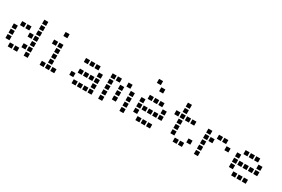

<svg xmlns="http://www.w3.org/2000/svg" viewBox="100 -1963 4599 3126"><g transform="rotate(30 2400.0 -400.5)"><path d="M413.5 -687.5Q412.5 -687.5 412.5 -687.5Q412.5 -687.5 412.5 -686.5V-613.5Q412.5 -612.5 412.5 -612.5Q412.5 -612.5 413.5 -612.5H486.5Q487.5 -612.5 487.5 -612.5Q487.5 -612.5 487.5 -613.5V-686.5Q487.5 -687.5 487.5 -687.5Q487.5 -687.5 486.5 -687.5ZM413.5 -587.5Q412.5 -587.5 412.5 -587.5Q412.5 -587.5 412.5 -586.5V-513.5Q412.5 -512.5 412.5 -512.5Q412.5 -512.5 413.5 -512.5H486.5Q487.5 -512.5 487.5 -512.5Q487.5 -512.5 487.5 -513.5V-586.5Q487.5 -587.5 487.5 -587.5Q487.5 -587.5 486.5 -587.5ZM113.5 -487.5Q112.5 -487.5 112.5 -487.5Q112.5 -487.5 112.5 -486.5V-413.5Q112.5 -412.5 112.5 -412.5Q112.5 -412.5 113.5 -412.5H186.5Q187.5 -412.5 187.5 -412.5Q187.5 -412.5 187.5 -413.5V-486.5Q187.5 -487.5 187.5 -487.5Q187.5 -487.5 186.5 -487.5ZM213.5 -487.5Q212.5 -487.5 212.5 -487.5Q212.5 -487.5 212.5 -486.5V-413.5Q212.5 -412.5 212.5 -412.5Q212.5 -412.5 213.5 -412.5H286.5Q287.5 -412.5 287.5 -412.5Q287.5 -412.5 287.5 -413.5V-486.5Q287.5 -487.5 287.5 -487.5Q287.5 -487.5 286.5 -487.5ZM413.5 -487.5Q412.5 -487.5 412.5 -487.5Q412.5 -487.5 412.5 -486.5V-413.5Q412.5 -412.5 412.5 -412.5Q412.5 -412.5 413.5 -412.5H486.5Q487.5 -412.5 487.5 -412.5Q487.5 -412.5 487.5 -413.5V-486.5Q487.5 -487.5 487.5 -487.5Q487.5 -487.5 486.5 -487.5ZM13.5 -387.5Q12.5 -387.5 12.5 -387.5Q12.5 -387.5 12.5 -386.5V-313.5Q12.5 -312.5 12.5 -312.5Q12.5 -312.5 13.5 -312.5H86.5Q87.5 -312.5 87.5 -312.5Q87.5 -312.5 87.5 -313.5V-386.5Q87.5 -387.5 87.5 -387.5Q87.5 -387.5 86.5 -387.5ZM313.5 -387.5Q312.5 -387.5 312.5 -387.5Q312.5 -387.5 312.5 -386.5V-313.5Q312.5 -312.5 312.5 -312.5Q312.5 -312.5 313.5 -312.5H386.5Q387.5 -312.5 387.5 -312.5Q387.5 -312.5 387.5 -313.5V-386.5Q387.5 -387.5 387.5 -387.5Q387.5 -387.5 386.5 -387.5ZM413.5 -387.5Q412.5 -387.5 412.5 -387.5Q412.5 -387.5 412.5 -386.5V-313.5Q412.5 -312.5 412.5 -312.5Q412.5 -312.5 413.5 -312.5H486.5Q487.5 -312.5 487.5 -312.5Q487.5 -312.5 487.5 -313.5V-386.5Q487.5 -387.5 487.5 -387.5Q487.5 -387.5 486.5 -387.5ZM13.5 -287.5Q12.5 -287.5 12.5 -287.5Q12.5 -287.5 12.5 -286.5V-213.5Q12.5 -212.5 12.5 -212.5Q12.5 -212.5 13.5 -212.5H86.5Q87.5 -212.5 87.5 -212.5Q87.5 -212.5 87.5 -213.5V-286.5Q87.5 -287.5 87.5 -287.5Q87.5 -287.5 86.5 -287.5ZM413.5 -287.5Q412.5 -287.5 412.5 -287.5Q412.5 -287.5 412.5 -286.5V-213.5Q412.5 -212.5 412.5 -212.5Q412.5 -212.5 413.5 -212.5H486.5Q487.5 -212.5 487.5 -212.5Q487.5 -212.5 487.5 -213.5V-286.5Q487.5 -287.5 487.5 -287.5Q487.5 -287.5 486.5 -287.5ZM13.5 -187.5Q12.5 -187.5 12.5 -187.5Q12.5 -187.5 12.5 -186.5V-113.5Q12.5 -112.5 12.5 -112.5Q12.5 -112.5 13.5 -112.5H86.5Q87.5 -112.5 87.5 -112.5Q87.5 -112.5 87.5 -113.5V-186.5Q87.5 -187.5 87.5 -187.5Q87.5 -187.5 86.5 -187.5ZM313.5 -187.5Q312.5 -187.5 312.5 -187.5Q312.5 -187.5 312.5 -186.5V-113.5Q312.5 -112.5 312.5 -112.5Q312.5 -112.5 313.5 -112.5H386.5Q387.5 -112.5 387.5 -112.5Q387.5 -112.5 387.5 -113.5V-186.5Q387.5 -187.5 387.5 -187.5Q387.5 -187.5 386.5 -187.5ZM413.5 -187.5Q412.5 -187.5 412.5 -187.5Q412.5 -187.5 412.5 -186.5V-113.5Q412.5 -112.5 412.5 -112.5Q412.5 -112.5 413.5 -112.5H486.5Q487.5 -112.5 487.5 -112.5Q487.5 -112.5 487.5 -113.5V-186.5Q487.5 -187.5 487.5 -187.5Q487.5 -187.5 486.5 -187.5ZM113.5 -87.5Q112.5 -87.5 112.5 -87.5Q112.5 -87.5 112.5 -86.5V-13.5Q112.5 -12.5 112.5 -12.5Q112.5 -12.5 113.5 -12.5H186.5Q187.5 -12.5 187.5 -12.5Q187.5 -12.5 187.5 -13.5V-86.5Q187.5 -87.5 187.5 -87.5Q187.5 -87.5 186.5 -87.5ZM213.5 -87.5Q212.5 -87.5 212.5 -87.5Q212.5 -87.5 212.5 -86.5V-13.5Q212.5 -12.5 212.5 -12.5Q212.5 -12.5 213.5 -12.5H286.5Q287.5 -12.5 287.5 -12.5Q287.5 -12.5 287.5 -13.5V-86.5Q287.5 -87.5 287.5 -87.5Q287.5 -87.5 286.5 -87.5ZM413.5 -87.5Q412.5 -87.5 412.5 -87.5Q412.5 -87.5 412.5 -86.5V-13.5Q412.5 -12.5 412.5 -12.5Q412.5 -12.5 413.5 -12.5H486.5Q487.5 -12.5 487.5 -12.5Q487.5 -12.5 487.5 -13.5V-86.5Q487.5 -87.5 487.5 -87.5Q487.5 -87.5 486.5 -87.5Z M813.5 -687.5Q812.5 -687.5 812.5 -687.5Q812.5 -687.5 812.5 -686.5V-613.5Q812.5 -612.5 812.5 -612.5Q812.5 -612.5 813.5 -612.5H886.5Q887.5 -612.5 887.5 -612.5Q887.5 -612.5 887.5 -613.5V-686.5Q887.5 -687.5 887.5 -687.5Q887.5 -687.5 886.5 -687.5ZM713.5 -487.5Q712.5 -487.5 712.5 -487.5Q712.5 -487.5 712.5 -486.5V-413.5Q712.5 -412.5 712.5 -412.5Q712.5 -412.5 713.5 -412.5H786.5Q787.5 -412.5 787.5 -412.5Q787.5 -412.5 787.5 -413.5V-486.5Q787.5 -487.5 787.5 -487.5Q787.5 -487.5 786.5 -487.5ZM813.5 -487.5Q812.5 -487.5 812.5 -487.5Q812.5 -487.5 812.5 -486.5V-413.5Q812.5 -412.5 812.5 -412.5Q812.5 -412.5 813.5 -412.5H886.5Q887.5 -412.5 887.5 -412.5Q887.5 -412.5 887.5 -413.5V-486.5Q887.5 -487.5 887.5 -487.5Q887.5 -487.5 886.5 -487.5ZM813.5 -387.5Q812.5 -387.5 812.5 -387.5Q812.5 -387.5 812.5 -386.5V-313.5Q812.5 -312.5 812.5 -312.5Q812.5 -312.5 813.5 -312.5H886.5Q887.5 -312.5 887.5 -312.5Q887.5 -312.5 887.5 -313.5V-386.5Q887.5 -387.5 887.5 -387.5Q887.5 -387.5 886.5 -387.5ZM813.5 -287.5Q812.5 -287.5 812.5 -287.5Q812.5 -287.5 812.5 -286.5V-213.5Q812.5 -212.5 812.5 -212.5Q812.5 -212.5 813.5 -212.5H886.5Q887.5 -212.5 887.5 -212.5Q887.5 -212.5 887.5 -213.5V-286.5Q887.5 -287.5 887.5 -287.5Q887.5 -287.5 886.5 -287.5ZM813.5 -187.5Q812.5 -187.5 812.5 -187.5Q812.5 -187.5 812.5 -186.5V-113.5Q812.5 -112.5 812.5 -112.5Q812.5 -112.5 813.5 -112.5H886.5Q887.5 -112.5 887.5 -112.5Q887.5 -112.5 887.5 -113.5V-186.5Q887.5 -187.5 887.5 -187.5Q887.5 -187.5 886.5 -187.5ZM713.5 -87.5Q712.5 -87.5 712.5 -87.5Q712.5 -87.5 712.5 -86.5V-13.5Q712.5 -12.5 712.5 -12.5Q712.5 -12.5 713.5 -12.5H786.5Q787.5 -12.5 787.5 -12.5Q787.5 -12.5 787.5 -13.5V-86.5Q787.5 -87.5 787.5 -87.5Q787.5 -87.5 786.5 -87.5ZM813.5 -87.5Q812.5 -87.5 812.5 -87.5Q812.5 -87.5 812.5 -86.5V-13.5Q812.5 -12.5 812.5 -12.5Q812.5 -12.5 813.5 -12.5H886.5Q887.5 -12.5 887.5 -12.5Q887.5 -12.5 887.5 -13.5V-86.5Q887.5 -87.5 887.5 -87.5Q887.5 -87.5 886.5 -87.5ZM913.5 -87.5Q912.5 -87.5 912.5 -87.5Q912.5 -87.5 912.5 -86.5V-13.5Q912.5 -12.5 912.5 -12.5Q912.5 -12.5 913.5 -12.5H986.5Q987.5 -12.5 987.5 -12.5Q987.5 -12.5 987.5 -13.5V-86.5Q987.5 -87.5 987.5 -87.5Q987.5 -87.5 986.5 -87.5Z M1313.5 -487.5Q1312.5 -487.5 1312.5 -487.5Q1312.5 -487.5 1312.5 -486.5V-413.5Q1312.5 -412.5 1312.5 -412.5Q1312.5 -412.5 1313.5 -412.5H1386.5Q1387.5 -412.5 1387.5 -412.5Q1387.5 -412.5 1387.5 -413.5V-486.5Q1387.5 -487.5 1387.5 -487.5Q1387.5 -487.5 1386.5 -487.5ZM1413.5 -487.5Q1412.5 -487.5 1412.5 -487.5Q1412.5 -487.5 1412.5 -486.5V-413.5Q1412.5 -412.5 1412.5 -412.5Q1412.5 -412.5 1413.5 -412.5H1486.5Q1487.5 -412.5 1487.5 -412.5Q1487.5 -412.5 1487.5 -413.5V-486.5Q1487.5 -487.5 1487.5 -487.5Q1487.5 -487.5 1486.5 -487.5ZM1513.5 -487.5Q1512.5 -487.5 1512.5 -487.5Q1512.5 -487.5 1512.5 -486.5V-413.5Q1512.5 -412.5 1512.5 -412.5Q1512.5 -412.5 1513.5 -412.5H1586.5Q1587.5 -412.5 1587.5 -412.5Q1587.5 -412.5 1587.5 -413.5V-486.5Q1587.5 -487.5 1587.5 -487.5Q1587.5 -487.5 1586.5 -487.5ZM1613.5 -387.5Q1612.5 -387.5 1612.5 -387.5Q1612.5 -387.5 1612.5 -386.5V-313.5Q1612.5 -312.5 1612.5 -312.5Q1612.5 -312.5 1613.5 -312.5H1686.5Q1687.5 -312.5 1687.5 -312.5Q1687.5 -312.5 1687.5 -313.5V-386.5Q1687.5 -387.5 1687.5 -387.5Q1687.5 -387.5 1686.5 -387.5ZM1313.5 -287.5Q1312.5 -287.5 1312.5 -287.5Q1312.5 -287.5 1312.5 -286.5V-213.5Q1312.5 -212.5 1312.5 -212.5Q1312.5 -212.5 1313.5 -212.5H1386.5Q1387.5 -212.5 1387.5 -212.5Q1387.5 -212.5 1387.5 -213.5V-286.5Q1387.5 -287.5 1387.5 -287.5Q1387.5 -287.5 1386.5 -287.5ZM1413.5 -287.5Q1412.5 -287.5 1412.5 -287.5Q1412.5 -287.5 1412.5 -286.5V-213.5Q1412.5 -212.5 1412.5 -212.5Q1412.5 -212.5 1413.5 -212.5H1486.5Q1487.5 -212.5 1487.5 -212.5Q1487.5 -212.5 1487.5 -213.5V-286.5Q1487.5 -287.5 1487.5 -287.5Q1487.5 -287.5 1486.5 -287.5ZM1513.5 -287.5Q1512.5 -287.5 1512.5 -287.5Q1512.5 -287.5 1512.5 -286.5V-213.5Q1512.5 -212.5 1512.5 -212.5Q1512.5 -212.5 1513.5 -212.5H1586.5Q1587.5 -212.5 1587.5 -212.5Q1587.5 -212.5 1587.5 -213.5V-286.5Q1587.5 -287.5 1587.5 -287.5Q1587.5 -287.5 1586.5 -287.5ZM1613.5 -287.5Q1612.5 -287.5 1612.5 -287.5Q1612.5 -287.5 1612.5 -286.5V-213.5Q1612.5 -212.5 1612.5 -212.5Q1612.5 -212.5 1613.5 -212.5H1686.5Q1687.5 -212.5 1687.5 -212.5Q1687.5 -212.5 1687.5 -213.5V-286.5Q1687.5 -287.5 1687.5 -287.5Q1687.5 -287.5 1686.5 -287.5ZM1213.5 -187.5Q1212.5 -187.5 1212.5 -187.5Q1212.5 -187.5 1212.5 -186.5V-113.5Q1212.5 -112.5 1212.5 -112.5Q1212.5 -112.5 1213.5 -112.5H1286.5Q1287.5 -112.5 1287.5 -112.5Q1287.5 -112.5 1287.5 -113.5V-186.5Q1287.5 -187.5 1287.5 -187.5Q1287.5 -187.5 1286.5 -187.5ZM1613.5 -187.5Q1612.5 -187.5 1612.5 -187.5Q1612.5 -187.5 1612.5 -186.5V-113.5Q1612.5 -112.5 1612.5 -112.5Q1612.5 -112.5 1613.5 -112.5H1686.5Q1687.5 -112.5 1687.5 -112.5Q1687.5 -112.5 1687.5 -113.5V-186.5Q1687.5 -187.5 1687.5 -187.5Q1687.5 -187.5 1686.5 -187.5ZM1313.5 -87.5Q1312.5 -87.5 1312.5 -87.5Q1312.5 -87.5 1312.5 -86.5V-13.5Q1312.5 -12.5 1312.5 -12.5Q1312.5 -12.5 1313.5 -12.5H1386.5Q1387.5 -12.5 1387.5 -12.5Q1387.5 -12.5 1387.5 -13.5V-86.5Q1387.5 -87.5 1387.5 -87.5Q1387.5 -87.5 1386.5 -87.5ZM1413.5 -87.5Q1412.5 -87.5 1412.5 -87.5Q1412.5 -87.5 1412.5 -86.5V-13.5Q1412.5 -12.5 1412.5 -12.5Q1412.5 -12.5 1413.5 -12.5H1486.5Q1487.5 -12.5 1487.5 -12.5Q1487.5 -12.5 1487.5 -13.5V-86.5Q1487.5 -87.5 1487.5 -87.5Q1487.5 -87.5 1486.5 -87.5ZM1513.5 -87.5Q1512.5 -87.5 1512.5 -87.5Q1512.5 -87.5 1512.5 -86.5V-13.5Q1512.5 -12.5 1512.5 -12.5Q1512.5 -12.5 1513.5 -12.5H1586.5Q1587.5 -12.5 1587.5 -12.5Q1587.5 -12.5 1587.5 -13.5V-86.5Q1587.5 -87.5 1587.5 -87.5Q1587.5 -87.5 1586.5 -87.5ZM1613.5 -87.5Q1612.5 -87.5 1612.5 -87.5Q1612.5 -87.5 1612.5 -86.5V-13.5Q1612.5 -12.5 1612.5 -12.5Q1612.5 -12.5 1613.5 -12.5H1686.5Q1687.5 -12.5 1687.5 -12.5Q1687.5 -12.5 1687.5 -13.5V-86.5Q1687.5 -87.5 1687.5 -87.5Q1687.5 -87.5 1686.5 -87.5Z M1813.5 -487.5Q1812.5 -487.5 1812.5 -487.5Q1812.5 -487.5 1812.5 -486.5V-413.5Q1812.5 -412.5 1812.5 -412.5Q1812.5 -412.5 1813.5 -412.5H1886.5Q1887.5 -412.5 1887.5 -412.5Q1887.5 -412.5 1887.5 -413.5V-486.5Q1887.5 -487.5 1887.5 -487.5Q1887.5 -487.5 1886.5 -487.5ZM1913.5 -487.5Q1912.5 -487.5 1912.5 -487.5Q1912.5 -487.5 1912.5 -486.5V-413.5Q1912.5 -412.5 1912.5 -412.5Q1912.5 -412.5 1913.5 -412.5H1986.5Q1987.5 -412.5 1987.5 -412.5Q1987.5 -412.5 1987.5 -413.5V-486.5Q1987.5 -487.5 1987.5 -487.5Q1987.5 -487.5 1986.5 -487.5ZM2113.5 -487.5Q2112.5 -487.5 2112.5 -487.5Q2112.5 -487.5 2112.5 -486.5V-413.5Q2112.5 -412.5 2112.5 -412.5Q2112.5 -412.5 2113.5 -412.5H2186.5Q2187.5 -412.5 2187.5 -412.5Q2187.5 -412.5 2187.5 -413.5V-486.5Q2187.5 -487.5 2187.5 -487.5Q2187.5 -487.5 2186.5 -487.5ZM1813.5 -387.5Q1812.5 -387.5 1812.5 -387.5Q1812.5 -387.5 1812.5 -386.5V-313.5Q1812.5 -312.5 1812.5 -312.5Q1812.5 -312.5 1813.5 -312.5H1886.5Q1887.5 -312.5 1887.5 -312.5Q1887.5 -312.5 1887.5 -313.5V-386.5Q1887.5 -387.5 1887.5 -387.5Q1887.5 -387.5 1886.5 -387.5ZM2013.5 -387.5Q2012.5 -387.5 2012.5 -387.5Q2012.5 -387.5 2012.5 -386.5V-313.5Q2012.5 -312.5 2012.5 -312.5Q2012.5 -312.5 2013.5 -312.5H2086.5Q2087.5 -312.5 2087.5 -312.5Q2087.5 -312.5 2087.5 -313.5V-386.5Q2087.5 -387.5 2087.5 -387.5Q2087.5 -387.5 2086.5 -387.5ZM2213.5 -387.5Q2212.5 -387.5 2212.5 -387.5Q2212.5 -387.5 2212.5 -386.5V-313.5Q2212.5 -312.5 2212.5 -312.5Q2212.5 -312.5 2213.5 -312.5H2286.5Q2287.5 -312.5 2287.5 -312.5Q2287.5 -312.5 2287.5 -313.5V-386.5Q2287.5 -387.5 2287.5 -387.5Q2287.5 -387.5 2286.5 -387.5ZM1813.5 -287.5Q1812.5 -287.5 1812.5 -287.5Q1812.5 -287.5 1812.5 -286.5V-213.5Q1812.5 -212.5 1812.5 -212.5Q1812.5 -212.5 1813.5 -212.5H1886.5Q1887.5 -212.5 1887.5 -212.5Q1887.5 -212.5 1887.5 -213.5V-286.5Q1887.5 -287.5 1887.5 -287.5Q1887.5 -287.5 1886.5 -287.5ZM2013.5 -287.5Q2012.5 -287.5 2012.5 -287.5Q2012.5 -287.5 2012.5 -286.5V-213.5Q2012.5 -212.5 2012.5 -212.5Q2012.5 -212.5 2013.5 -212.5H2086.5Q2087.5 -212.5 2087.5 -212.5Q2087.5 -212.5 2087.5 -213.5V-286.5Q2087.5 -287.5 2087.5 -287.5Q2087.5 -287.5 2086.5 -287.5ZM2213.5 -287.5Q2212.5 -287.5 2212.5 -287.5Q2212.5 -287.5 2212.5 -286.5V-213.5Q2212.5 -212.5 2212.5 -212.5Q2212.5 -212.5 2213.5 -212.5H2286.5Q2287.5 -212.5 2287.5 -212.5Q2287.5 -212.5 2287.5 -213.5V-286.5Q2287.5 -287.5 2287.5 -287.5Q2287.5 -287.5 2286.5 -287.5ZM1813.5 -187.5Q1812.5 -187.5 1812.5 -187.5Q1812.5 -187.5 1812.5 -186.5V-113.5Q1812.5 -112.5 1812.5 -112.5Q1812.5 -112.5 1813.5 -112.5H1886.5Q1887.5 -112.5 1887.5 -112.5Q1887.5 -112.5 1887.5 -113.5V-186.5Q1887.5 -187.5 1887.5 -187.5Q1887.5 -187.5 1886.5 -187.5ZM2013.5 -187.5Q2012.5 -187.5 2012.5 -187.5Q2012.5 -187.5 2012.5 -186.5V-113.5Q2012.5 -112.5 2012.5 -112.5Q2012.5 -112.5 2013.5 -112.5H2086.5Q2087.5 -112.5 2087.5 -112.5Q2087.5 -112.5 2087.5 -113.5V-186.5Q2087.5 -187.5 2087.5 -187.5Q2087.5 -187.5 2086.5 -187.5ZM2213.5 -187.5Q2212.5 -187.5 2212.5 -187.5Q2212.5 -187.5 2212.5 -186.5V-113.5Q2212.5 -112.5 2212.5 -112.5Q2212.5 -112.5 2213.5 -112.5H2286.5Q2287.5 -112.5 2287.5 -112.5Q2287.5 -112.5 2287.5 -113.5V-186.5Q2287.5 -187.5 2287.5 -187.5Q2287.5 -187.5 2286.5 -187.5ZM1813.5 -87.5Q1812.5 -87.5 1812.5 -87.5Q1812.5 -87.5 1812.5 -86.5V-13.5Q1812.5 -12.5 1812.5 -12.5Q1812.5 -12.5 1813.5 -12.5H1886.5Q1887.5 -12.5 1887.5 -12.5Q1887.5 -12.5 1887.5 -13.5V-86.5Q1887.5 -87.5 1887.5 -87.5Q1887.5 -87.5 1886.5 -87.5ZM2213.5 -87.5Q2212.5 -87.5 2212.5 -87.5Q2212.5 -87.5 2212.5 -86.5V-13.5Q2212.5 -12.5 2212.5 -12.5Q2212.5 -12.5 2213.5 -12.5H2286.5Q2287.5 -12.5 2287.5 -12.5Q2287.5 -12.5 2287.5 -13.5V-86.5Q2287.5 -87.5 2287.5 -87.5Q2287.5 -87.5 2286.5 -87.5Z M2513.5 -787.5Q2512.5 -787.5 2512.5 -787.5Q2512.5 -787.5 2512.5 -786.5V-713.5Q2512.5 -712.5 2512.5 -712.5Q2512.5 -712.5 2513.5 -712.5H2586.5Q2587.5 -712.5 2587.5 -712.5Q2587.5 -712.5 2587.5 -713.5V-786.5Q2587.5 -787.5 2587.5 -787.5Q2587.5 -787.5 2586.5 -787.5ZM2613.5 -687.5Q2612.5 -687.5 2612.5 -687.5Q2612.5 -687.5 2612.5 -686.5V-613.5Q2612.5 -612.5 2612.5 -612.5Q2612.5 -612.5 2613.5 -612.5H2686.5Q2687.5 -612.5 2687.5 -612.5Q2687.5 -612.5 2687.5 -613.5V-686.5Q2687.5 -687.5 2687.5 -687.5Q2687.5 -687.5 2686.5 -687.5ZM2513.5 -487.5Q2512.5 -487.5 2512.5 -487.5Q2512.5 -487.5 2512.5 -486.5V-413.5Q2512.5 -412.5 2512.5 -412.5Q2512.5 -412.5 2513.5 -412.5H2586.5Q2587.5 -412.5 2587.5 -412.5Q2587.5 -412.5 2587.5 -413.5V-486.5Q2587.5 -487.5 2587.5 -487.5Q2587.5 -487.5 2586.5 -487.5ZM2613.5 -487.5Q2612.5 -487.5 2612.5 -487.5Q2612.5 -487.5 2612.5 -486.5V-413.5Q2612.5 -412.5 2612.5 -412.5Q2612.5 -412.5 2613.5 -412.5H2686.5Q2687.5 -412.5 2687.5 -412.5Q2687.5 -412.5 2687.5 -413.5V-486.5Q2687.5 -487.5 2687.5 -487.5Q2687.5 -487.5 2686.5 -487.5ZM2713.5 -487.5Q2712.5 -487.5 2712.5 -487.5Q2712.5 -487.5 2712.5 -486.5V-413.5Q2712.5 -412.5 2712.5 -412.5Q2712.5 -412.5 2713.5 -412.5H2786.5Q2787.5 -412.5 2787.5 -412.5Q2787.5 -412.5 2787.5 -413.5V-486.5Q2787.5 -487.5 2787.5 -487.5Q2787.5 -487.5 2786.5 -487.5ZM2413.5 -387.5Q2412.5 -387.5 2412.5 -387.5Q2412.5 -387.5 2412.5 -386.5V-313.5Q2412.5 -312.5 2412.5 -312.5Q2412.5 -312.5 2413.5 -312.5H2486.5Q2487.5 -312.5 2487.5 -312.5Q2487.5 -312.5 2487.5 -313.5V-386.5Q2487.5 -387.5 2487.5 -387.5Q2487.5 -387.5 2486.5 -387.5ZM2813.5 -387.5Q2812.5 -387.5 2812.5 -387.5Q2812.5 -387.5 2812.5 -386.5V-313.5Q2812.5 -312.5 2812.5 -312.5Q2812.5 -312.5 2813.5 -312.5H2886.5Q2887.5 -312.5 2887.5 -312.5Q2887.5 -312.5 2887.5 -313.5V-386.5Q2887.5 -387.5 2887.5 -387.5Q2887.5 -387.5 2886.5 -387.5ZM2413.5 -287.5Q2412.5 -287.5 2412.5 -287.5Q2412.5 -287.5 2412.5 -286.5V-213.5Q2412.5 -212.5 2412.5 -212.5Q2412.5 -212.5 2413.5 -212.5H2486.5Q2487.5 -212.5 2487.5 -212.5Q2487.5 -212.5 2487.5 -213.5V-286.5Q2487.5 -287.5 2487.5 -287.5Q2487.5 -287.5 2486.5 -287.5ZM2513.5 -287.5Q2512.5 -287.5 2512.5 -287.5Q2512.5 -287.5 2512.5 -286.5V-213.5Q2512.5 -212.5 2512.5 -212.5Q2512.5 -212.5 2513.5 -212.5H2586.5Q2587.5 -212.5 2587.5 -212.5Q2587.5 -212.5 2587.5 -213.5V-286.5Q2587.5 -287.5 2587.5 -287.5Q2587.5 -287.5 2586.5 -287.5ZM2613.5 -287.5Q2612.5 -287.5 2612.5 -287.5Q2612.5 -287.5 2612.5 -286.5V-213.5Q2612.5 -212.5 2612.5 -212.5Q2612.5 -212.5 2613.5 -212.5H2686.5Q2687.5 -212.5 2687.5 -212.5Q2687.5 -212.5 2687.5 -213.5V-286.5Q2687.5 -287.5 2687.5 -287.5Q2687.5 -287.5 2686.5 -287.5ZM2713.5 -287.5Q2712.5 -287.5 2712.5 -287.5Q2712.5 -287.5 2712.5 -286.5V-213.5Q2712.5 -212.5 2712.5 -212.5Q2712.5 -212.5 2713.5 -212.5H2786.5Q2787.5 -212.5 2787.5 -212.5Q2787.5 -212.5 2787.5 -213.5V-286.5Q2787.5 -287.5 2787.5 -287.5Q2787.5 -287.5 2786.5 -287.5ZM2813.5 -287.5Q2812.5 -287.5 2812.5 -287.5Q2812.5 -287.5 2812.5 -286.5V-213.5Q2812.5 -212.5 2812.5 -212.5Q2812.5 -212.5 2813.5 -212.5H2886.5Q2887.5 -212.5 2887.5 -212.5Q2887.5 -212.5 2887.5 -213.5V-286.5Q2887.5 -287.5 2887.5 -287.5Q2887.5 -287.5 2886.5 -287.5ZM2413.5 -187.5Q2412.5 -187.5 2412.5 -187.5Q2412.5 -187.5 2412.5 -186.5V-113.5Q2412.5 -112.5 2412.5 -112.5Q2412.5 -112.5 2413.5 -112.5H2486.5Q2487.5 -112.5 2487.5 -112.5Q2487.5 -112.5 2487.5 -113.5V-186.5Q2487.5 -187.5 2487.5 -187.5Q2487.5 -187.5 2486.5 -187.5ZM2513.5 -87.5Q2512.5 -87.5 2512.5 -87.5Q2512.5 -87.5 2512.5 -86.5V-13.5Q2512.5 -12.5 2512.5 -12.5Q2512.5 -12.5 2513.5 -12.5H2586.5Q2587.5 -12.5 2587.5 -12.5Q2587.5 -12.5 2587.5 -13.5V-86.5Q2587.5 -87.5 2587.5 -87.5Q2587.5 -87.5 2586.5 -87.5ZM2613.5 -87.5Q2612.5 -87.5 2612.5 -87.5Q2612.5 -87.5 2612.5 -86.5V-13.5Q2612.5 -12.5 2612.5 -12.5Q2612.5 -12.5 2613.5 -12.5H2686.5Q2687.5 -12.5 2687.5 -12.5Q2687.5 -12.5 2687.5 -13.5V-86.5Q2687.5 -87.5 2687.5 -87.5Q2687.5 -87.5 2686.5 -87.5ZM2713.5 -87.5Q2712.5 -87.5 2712.5 -87.5Q2712.5 -87.5 2712.5 -86.5V-13.5Q2712.5 -12.5 2712.5 -12.5Q2712.5 -12.5 2713.5 -12.5H2786.5Q2787.5 -12.5 2787.5 -12.5Q2787.5 -12.5 2787.5 -13.5V-86.5Q2787.5 -87.5 2787.5 -87.5Q2787.5 -87.5 2786.5 -87.5Z M3113.5 -687.5Q3112.5 -687.5 3112.5 -687.5Q3112.5 -687.5 3112.5 -686.5V-613.5Q3112.5 -612.5 3112.5 -612.5Q3112.5 -612.5 3113.5 -612.5H3186.5Q3187.5 -612.5 3187.5 -612.5Q3187.5 -612.5 3187.5 -613.5V-686.5Q3187.5 -687.5 3187.5 -687.5Q3187.5 -687.5 3186.5 -687.5ZM3113.5 -587.5Q3112.5 -587.5 3112.5 -587.5Q3112.5 -587.5 3112.5 -586.5V-513.5Q3112.5 -512.5 3112.5 -512.5Q3112.5 -512.5 3113.5 -512.5H3186.5Q3187.5 -512.5 3187.5 -512.5Q3187.5 -512.5 3187.5 -513.5V-586.5Q3187.5 -587.5 3187.5 -587.5Q3187.5 -587.5 3186.5 -587.5ZM3013.5 -487.5Q3012.5 -487.5 3012.5 -487.5Q3012.5 -487.5 3012.5 -486.5V-413.5Q3012.5 -412.5 3012.5 -412.5Q3012.5 -412.5 3013.5 -412.5H3086.5Q3087.5 -412.5 3087.5 -412.5Q3087.5 -412.5 3087.5 -413.5V-486.5Q3087.5 -487.5 3087.5 -487.5Q3087.5 -487.5 3086.5 -487.5ZM3113.5 -487.5Q3112.5 -487.5 3112.5 -487.5Q3112.5 -487.5 3112.5 -486.5V-413.5Q3112.5 -412.5 3112.5 -412.5Q3112.5 -412.5 3113.5 -412.5H3186.5Q3187.5 -412.5 3187.5 -412.5Q3187.5 -412.5 3187.5 -413.5V-486.5Q3187.5 -487.5 3187.5 -487.5Q3187.5 -487.5 3186.5 -487.5ZM3213.5 -487.5Q3212.5 -487.5 3212.5 -487.5Q3212.5 -487.5 3212.5 -486.5V-413.5Q3212.5 -412.5 3212.5 -412.5Q3212.5 -412.5 3213.5 -412.5H3286.5Q3287.5 -412.5 3287.5 -412.5Q3287.5 -412.5 3287.5 -413.5V-486.5Q3287.5 -487.5 3287.5 -487.5Q3287.5 -487.5 3286.5 -487.5ZM3313.5 -487.5Q3312.5 -487.5 3312.5 -487.5Q3312.5 -487.5 3312.5 -486.5V-413.5Q3312.5 -412.5 3312.5 -412.5Q3312.5 -412.5 3313.5 -412.5H3386.5Q3387.5 -412.5 3387.5 -412.5Q3387.5 -412.5 3387.5 -413.5V-486.5Q3387.5 -487.5 3387.5 -487.5Q3387.5 -487.5 3386.5 -487.5ZM3113.5 -387.5Q3112.5 -387.5 3112.5 -387.5Q3112.5 -387.5 3112.5 -386.5V-313.5Q3112.5 -312.5 3112.5 -312.5Q3112.5 -312.5 3113.5 -312.5H3186.5Q3187.5 -312.5 3187.5 -312.5Q3187.5 -312.5 3187.5 -313.5V-386.5Q3187.5 -387.5 3187.5 -387.5Q3187.5 -387.5 3186.5 -387.5ZM3113.5 -287.5Q3112.5 -287.5 3112.5 -287.5Q3112.5 -287.5 3112.5 -286.5V-213.5Q3112.5 -212.5 3112.5 -212.5Q3112.5 -212.5 3113.5 -212.5H3186.5Q3187.5 -212.5 3187.5 -212.5Q3187.5 -212.5 3187.5 -213.5V-286.5Q3187.5 -287.5 3187.5 -287.5Q3187.5 -287.5 3186.5 -287.5ZM3113.5 -187.5Q3112.5 -187.5 3112.5 -187.5Q3112.5 -187.5 3112.5 -186.5V-113.5Q3112.5 -112.5 3112.5 -112.5Q3112.5 -112.5 3113.5 -112.5H3186.5Q3187.5 -112.5 3187.5 -112.5Q3187.5 -112.5 3187.5 -113.5V-186.5Q3187.5 -187.5 3187.5 -187.5Q3187.5 -187.5 3186.5 -187.5ZM3413.5 -187.5Q3412.5 -187.5 3412.5 -187.5Q3412.5 -187.5 3412.5 -186.5V-113.5Q3412.5 -112.5 3412.5 -112.5Q3412.5 -112.5 3413.5 -112.5H3486.5Q3487.5 -112.5 3487.5 -112.5Q3487.5 -112.5 3487.5 -113.5V-186.5Q3487.5 -187.5 3487.5 -187.5Q3487.5 -187.5 3486.5 -187.5ZM3213.5 -87.5Q3212.5 -87.5 3212.5 -87.5Q3212.5 -87.5 3212.5 -86.5V-13.5Q3212.5 -12.5 3212.5 -12.5Q3212.5 -12.5 3213.5 -12.5H3286.5Q3287.5 -12.5 3287.5 -12.5Q3287.5 -12.5 3287.5 -13.5V-86.5Q3287.5 -87.5 3287.5 -87.5Q3287.5 -87.5 3286.5 -87.5ZM3313.5 -87.5Q3312.5 -87.5 3312.5 -87.5Q3312.5 -87.5 3312.5 -86.5V-13.5Q3312.5 -12.5 3312.5 -12.5Q3312.5 -12.5 3313.5 -12.5H3386.5Q3387.5 -12.5 3387.5 -12.5Q3387.5 -12.5 3387.5 -13.5V-86.5Q3387.5 -87.5 3387.5 -87.5Q3387.5 -87.5 3386.5 -87.5Z M3613.5 -487.5Q3612.5 -487.5 3612.5 -487.5Q3612.5 -487.5 3612.5 -486.5V-413.5Q3612.5 -412.5 3612.5 -412.5Q3612.5 -412.5 3613.5 -412.5H3686.5Q3687.5 -412.5 3687.5 -412.5Q3687.5 -412.5 3687.5 -413.5V-486.5Q3687.5 -487.5 3687.5 -487.5Q3687.5 -487.5 3686.5 -487.5ZM3813.5 -487.5Q3812.5 -487.5 3812.5 -487.5Q3812.5 -487.5 3812.5 -486.5V-413.5Q3812.5 -412.5 3812.5 -412.5Q3812.5 -412.5 3813.5 -412.5H3886.5Q3887.5 -412.5 3887.5 -412.5Q3887.5 -412.5 3887.5 -413.5V-486.5Q3887.5 -487.5 3887.5 -487.5Q3887.5 -487.5 3886.5 -487.5ZM3913.5 -487.5Q3912.5 -487.5 3912.5 -487.5Q3912.5 -487.5 3912.5 -486.5V-413.5Q3912.5 -412.5 3912.5 -412.5Q3912.5 -412.5 3913.5 -412.5H3986.5Q3987.5 -412.5 3987.5 -412.5Q3987.5 -412.5 3987.5 -413.5V-486.5Q3987.5 -487.5 3987.5 -487.5Q3987.5 -487.5 3986.5 -487.5ZM3613.5 -387.5Q3612.5 -387.5 3612.5 -387.5Q3612.5 -387.5 3612.5 -386.5V-313.5Q3612.5 -312.5 3612.5 -312.5Q3612.5 -312.5 3613.5 -312.5H3686.5Q3687.5 -312.5 3687.5 -312.5Q3687.5 -312.5 3687.5 -313.5V-386.5Q3687.5 -387.5 3687.5 -387.5Q3687.5 -387.5 3686.5 -387.5ZM3713.5 -387.5Q3712.5 -387.5 3712.5 -387.5Q3712.5 -387.5 3712.5 -386.5V-313.5Q3712.5 -312.5 3712.5 -312.5Q3712.5 -312.5 3713.5 -312.5H3786.5Q3787.5 -312.5 3787.5 -312.5Q3787.5 -312.5 3787.5 -313.5V-386.5Q3787.5 -387.5 3787.5 -387.5Q3787.5 -387.5 3786.5 -387.5ZM4013.5 -387.5Q4012.5 -387.5 4012.5 -387.5Q4012.5 -387.5 4012.5 -386.5V-313.5Q4012.5 -312.5 4012.5 -312.5Q4012.5 -312.5 4013.5 -312.5H4086.5Q4087.5 -312.5 4087.5 -312.5Q4087.5 -312.5 4087.5 -313.5V-386.5Q4087.5 -387.5 4087.5 -387.5Q4087.5 -387.5 4086.5 -387.5ZM3613.5 -287.5Q3612.5 -287.5 3612.5 -287.5Q3612.5 -287.5 3612.5 -286.5V-213.5Q3612.5 -212.5 3612.5 -212.5Q3612.5 -212.5 3613.5 -212.5H3686.5Q3687.5 -212.5 3687.5 -212.5Q3687.5 -212.5 3687.5 -213.5V-286.5Q3687.5 -287.5 3687.5 -287.5Q3687.5 -287.5 3686.5 -287.5ZM3613.5 -187.5Q3612.5 -187.5 3612.5 -187.5Q3612.5 -187.5 3612.5 -186.5V-113.5Q3612.5 -112.5 3612.5 -112.5Q3612.5 -112.5 3613.5 -112.5H3686.5Q3687.5 -112.5 3687.5 -112.5Q3687.5 -112.5 3687.5 -113.5V-186.5Q3687.5 -187.5 3687.5 -187.5Q3687.5 -187.5 3686.5 -187.5ZM3613.5 -87.5Q3612.5 -87.5 3612.5 -87.5Q3612.5 -87.5 3612.5 -86.5V-13.5Q3612.5 -12.5 3612.5 -12.5Q3612.5 -12.5 3613.5 -12.5H3686.5Q3687.5 -12.5 3687.5 -12.5Q3687.5 -12.5 3687.5 -13.5V-86.5Q3687.5 -87.5 3687.5 -87.5Q3687.5 -87.5 3686.5 -87.5Z M4313.5 -487.5Q4312.5 -487.5 4312.5 -487.5Q4312.5 -487.5 4312.5 -486.5V-413.5Q4312.5 -412.5 4312.5 -412.5Q4312.5 -412.5 4313.5 -412.5H4386.5Q4387.5 -412.5 4387.5 -412.5Q4387.5 -412.5 4387.5 -413.5V-486.5Q4387.5 -487.5 4387.5 -487.5Q4387.5 -487.5 4386.5 -487.5ZM4413.5 -487.5Q4412.5 -487.5 4412.5 -487.5Q4412.5 -487.5 4412.5 -486.5V-413.5Q4412.5 -412.5 4412.5 -412.5Q4412.5 -412.5 4413.5 -412.5H4486.5Q4487.5 -412.5 4487.5 -412.5Q4487.5 -412.5 4487.5 -413.5V-486.5Q4487.5 -487.5 4487.5 -487.5Q4487.5 -487.5 4486.5 -487.5ZM4513.5 -487.5Q4512.5 -487.5 4512.5 -487.5Q4512.5 -487.5 4512.5 -486.5V-413.5Q4512.5 -412.5 4512.5 -412.5Q4512.5 -412.5 4513.5 -412.5H4586.5Q4587.5 -412.5 4587.5 -412.5Q4587.5 -412.5 4587.5 -413.5V-486.5Q4587.5 -487.5 4587.5 -487.5Q4587.5 -487.5 4586.5 -487.5ZM4213.5 -387.5Q4212.5 -387.5 4212.5 -387.5Q4212.5 -387.5 4212.5 -386.5V-313.5Q4212.5 -312.5 4212.5 -312.5Q4212.5 -312.5 4213.5 -312.5H4286.5Q4287.5 -312.5 4287.5 -312.5Q4287.5 -312.5 4287.5 -313.5V-386.5Q4287.5 -387.5 4287.5 -387.5Q4287.5 -387.5 4286.5 -387.5ZM4613.5 -387.5Q4612.5 -387.5 4612.5 -387.5Q4612.5 -387.5 4612.5 -386.5V-313.5Q4612.5 -312.5 4612.5 -312.5Q4612.5 -312.5 4613.5 -312.5H4686.5Q4687.5 -312.5 4687.5 -312.5Q4687.5 -312.5 4687.5 -313.5V-386.5Q4687.5 -387.5 4687.5 -387.5Q4687.5 -387.5 4686.5 -387.5ZM4213.5 -287.5Q4212.5 -287.5 4212.5 -287.5Q4212.5 -287.5 4212.5 -286.5V-213.5Q4212.5 -212.5 4212.5 -212.5Q4212.5 -212.5 4213.5 -212.5H4286.5Q4287.5 -212.5 4287.5 -212.5Q4287.5 -212.5 4287.5 -213.5V-286.5Q4287.5 -287.5 4287.5 -287.5Q4287.5 -287.5 4286.5 -287.5ZM4313.5 -287.5Q4312.5 -287.5 4312.5 -287.5Q4312.5 -287.5 4312.5 -286.5V-213.5Q4312.5 -212.5 4312.5 -212.5Q4312.5 -212.5 4313.5 -212.5H4386.5Q4387.5 -212.5 4387.5 -212.5Q4387.5 -212.5 4387.5 -213.5V-286.5Q4387.5 -287.5 4387.5 -287.5Q4387.5 -287.5 4386.5 -287.5ZM4413.5 -287.5Q4412.5 -287.5 4412.5 -287.5Q4412.5 -287.5 4412.5 -286.5V-213.5Q4412.5 -212.5 4412.5 -212.5Q4412.5 -212.5 4413.5 -212.5H4486.5Q4487.5 -212.5 4487.5 -212.5Q4487.5 -212.5 4487.5 -213.5V-286.5Q4487.5 -287.5 4487.5 -287.5Q4487.5 -287.5 4486.5 -287.5ZM4513.5 -287.5Q4512.5 -287.5 4512.5 -287.5Q4512.5 -287.5 4512.5 -286.5V-213.5Q4512.5 -212.5 4512.5 -212.5Q4512.5 -212.5 4513.5 -212.5H4586.5Q4587.5 -212.5 4587.5 -212.5Q4587.5 -212.5 4587.5 -213.5V-286.5Q4587.5 -287.5 4587.5 -287.5Q4587.5 -287.5 4586.5 -287.5ZM4613.5 -287.5Q4612.5 -287.5 4612.5 -287.5Q4612.5 -287.5 4612.5 -286.5V-213.5Q4612.5 -212.5 4612.5 -212.5Q4612.5 -212.5 4613.5 -212.5H4686.5Q4687.5 -212.5 4687.5 -212.5Q4687.5 -212.5 4687.5 -213.5V-286.5Q4687.5 -287.5 4687.5 -287.5Q4687.5 -287.5 4686.5 -287.5ZM4213.5 -187.5Q4212.5 -187.5 4212.5 -187.5Q4212.5 -187.5 4212.5 -186.5V-113.5Q4212.5 -112.5 4212.5 -112.5Q4212.5 -112.5 4213.5 -112.5H4286.5Q4287.5 -112.5 4287.5 -112.5Q4287.5 -112.5 4287.5 -113.5V-186.5Q4287.5 -187.5 4287.5 -187.5Q4287.5 -187.5 4286.5 -187.5ZM4313.5 -87.5Q4312.5 -87.5 4312.5 -87.5Q4312.5 -87.5 4312.5 -86.5V-13.5Q4312.5 -12.5 4312.5 -12.5Q4312.5 -12.5 4313.5 -12.5H4386.5Q4387.5 -12.5 4387.5 -12.5Q4387.5 -12.5 4387.5 -13.5V-86.5Q4387.5 -87.5 4387.5 -87.5Q4387.5 -87.5 4386.5 -87.5ZM4413.5 -87.5Q4412.5 -87.5 4412.5 -87.5Q4412.5 -87.5 4412.5 -86.5V-13.5Q4412.5 -12.5 4412.5 -12.5Q4412.5 -12.5 4413.5 -12.5H4486.5Q4487.5 -12.5 4487.5 -12.5Q4487.5 -12.5 4487.5 -13.5V-86.5Q4487.5 -87.5 4487.5 -87.5Q4487.5 -87.5 4486.5 -87.5ZM4513.5 -87.5Q4512.5 -87.5 4512.5 -87.5Q4512.5 -87.5 4512.5 -86.5V-13.5Q4512.5 -12.5 4512.5 -12.5Q4512.5 -12.5 4513.5 -12.5H4586.5Q4587.5 -12.5 4587.5 -12.5Q4587.5 -12.5 4587.5 -13.5V-86.5Q4587.5 -87.5 4587.5 -87.5Q4587.5 -87.5 4586.5 -87.5Z"/></g></svg>

Font: Doto Black
Style: Regular
Weight: 900
Monospace: yes
Version: Version 1.000